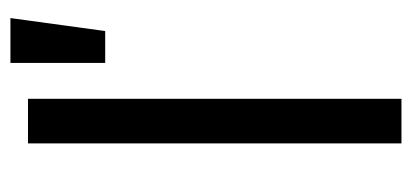

<svg xmlns="http://www.w3.org/2000/svg" viewBox="-234 -568 802 374"><g transform="rotate(-90 167.0 -381.0)"><path d="M161.6 -727.5V0H74.7V-727.5ZM231.4 -577.1V-761.7H318.8L293.5 -577.1Z"/></g></svg>

Font: Inter 17pt
Style: Regular
Weight: 400
Version: Version 4.001;git-66647c0bb